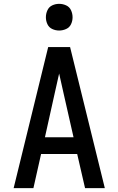

<svg xmlns="http://www.w3.org/2000/svg" viewBox="-20 -980 616 1000"><path d="M51 0H154L194 -178H382L423 0H526L345 -735H231ZM214 -265 264 -490Q270 -517 276 -543.5Q282 -570 288 -597Q294 -570 300 -543.5Q306 -517 312 -490L363 -265ZM288 -821Q307 -821 324.5 -829Q342 -837 350 -854Q358 -871 358 -890Q358 -909 350 -926.5Q342 -944 324.5 -952Q307 -960 288 -960Q269 -960 252 -952Q235 -944 227 -926.5Q219 -909 219 -890Q219 -871 227 -854Q235 -837 252 -829Q269 -821 288 -821Z"/></svg>

Font: Iosevka Sparkle Medium
Style: Regular
Weight: 500
Designer: Belleve Invis
Foundry: Belleve Invis
Version: Version 4.5.0; ttfautohint (v1.8.3)